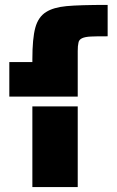

<svg xmlns="http://www.w3.org/2000/svg" viewBox="-20 -763 477 783"><path d="M18 -510H112V-521Q112 -606 124 -650Q136 -694 168 -714Q198 -733 251 -738Q304 -743 419 -743V-615Q367 -615 351 -614Q327 -613 314.5 -607Q302 -601 300 -589Q297 -577 297 -555V-369H18ZM112 -329H297V0H112Z"/></svg>

Font: Saira Stencil One
Style: Regular
Weight: 400
Designer: Hector Gatti with collaboration of the Omnibus-Type team
Foundry: Omnibus-Type
Version: Version 1.004